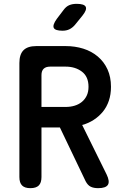

<svg xmlns="http://www.w3.org/2000/svg" viewBox="-20 -970 640 1000"><path d="M196 -413H322Q347 -413 368.5 -419.5Q390 -426 406 -439Q422 -452 431.5 -471.5Q441 -491 441 -518Q441 -571 406.5 -597Q372 -623 322 -623H241Q219 -623 207.5 -612Q196 -601 196 -579ZM196 -306V-48Q196 -18 182 -4Q168 10 138 10Q109 10 95 -4Q81 -18 81 -48V-642Q81 -687 102.5 -708.5Q124 -730 169 -730H322Q371 -730 414 -716.5Q457 -703 489.5 -675.5Q522 -648 540 -608.5Q558 -569 558 -518Q558 -478 547 -445.5Q536 -413 516 -388.5Q496 -364 468.5 -346Q441 -328 408 -319L535 -62Q553 -25 542 -7.5Q531 10 491 10Q468 10 452.5 2.5Q437 -5 426 -26L292 -306ZM306 -810Q267 -810 260 -825Q253 -840 276 -872L311 -918Q324 -936 340.5 -943Q357 -950 379 -950Q419 -950 426.5 -934.5Q434 -919 409 -888L370 -840Q357 -825 341.5 -817.5Q326 -810 306 -810Z"/></svg>

Font: Maple Mono SemiBold
Style: Regular
Weight: 600
Monospace: yes
Designer: subframe7536
Version: Version 7.000